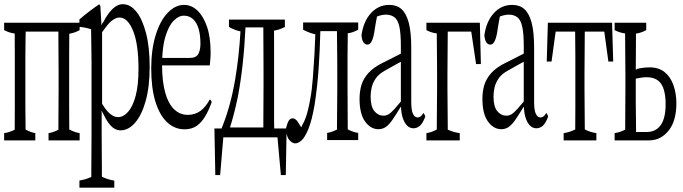

<svg xmlns="http://www.w3.org/2000/svg" viewBox="-27 -621 3250 914"><path d="M352.1 -512.7Q352.1 -490.2 352.1 -477.5Q327.1 -463.9 302.7 -460.4V-457Q302.7 -446.8 302.7 -445.8Q302.7 -394 302.2 -352.5Q302.2 -227.5 302.2 -112.3Q302.7 -61 302.7 -19.5Q302.7 -8.8 302.7 -8.3V-4.9Q327.6 8.8 352.1 12.7Q352.1 34.7 352.1 47.4H204.1Q204.1 35.2 204.1 12.7Q227.1 9.3 251 -3.4V-6.8Q251 -7.8 251 -19.5Q251 -64 251.5 -112.5Q252 -161.1 252 -199.2Q252 -227.5 252 -266.1Q252 -304.7 251.5 -352.8Q251 -400.9 251 -445.8Q251 -450.7 251 -465.8V-470.7H95.2V-465.8Q95.2 -450.7 94.7 -445.8Q93.8 -394 93.8 -352.5Q93.8 -304.2 93.8 -266.1Q93.8 -227.5 93.8 -199.2Q93.8 -150.9 93.8 -112.3Q94.2 -61 94.7 -19.5Q94.7 -8.8 94.7 -7.8V-4.4Q118.7 8.8 141.1 12.7Q141.1 34.7 141.1 47.4H-7.3Q-7.3 35.2 -7.3 12.7Q17.6 9.3 43 -3.4Q43.5 -60.1 43.5 -112.8Q43.5 -227.5 43.5 -352.5Q43.5 -404.8 43 -458V-461.4Q18.1 -464.4 -7.3 -477.5Q-7.3 -490.2 -7.3 -512.7Z M408.7 -325.7Q408.7 -359.4 407.7 -407.2Q406.7 -455.1 406.7 -478V-481.9Q378.9 -490.7 351.1 -493.2Q351.1 -514.6 351.1 -528.8Q397.5 -568.4 443.8 -599.6Q447.3 -601.1 450.7 -592.3Q453.1 -551.3 456.1 -500Q460 -512.2 464.4 -515.1Q475.6 -536.6 486.3 -551.8Q503.9 -576.7 521.5 -588.9Q539.1 -601.1 557.6 -601.1Q593.3 -601.1 621.8 -565.9Q650.4 -530.8 668 -463.9Q685.5 -397 685.5 -303Q685.5 -209 666.7 -141.1Q647.9 -73.2 616.2 -36.9Q584.5 -0.5 546.9 -0.5Q530.8 -0.5 515.4 -10Q500 -19.5 483.9 -43.9Q475.1 -57.1 466.3 -76.2Q461.9 -82.5 457 -94.7Q457 -32.2 457 22.5Q457 63.5 457.5 106.2Q458 148.9 458 176.8Q458 204.6 458 220.7Q488.3 234.4 517.1 238.8Q517.1 260.7 517.1 272.5H351.1Q351.1 260.3 351.1 238.3Q379.4 234.4 407.7 221.2Q407.7 204.6 407.7 192.4Q408.2 112.8 408.7 23.4Q408.7 -148.9 408.7 -325.7ZM478 -493.2Q469.7 -482.9 459 -467.8V-127Q473.1 -103.5 485.4 -90.3Q509.8 -63.5 535.2 -63.5Q560.5 -63.5 582.5 -88.4Q605 -113.3 618.7 -164.3Q632.3 -215.3 632.3 -292.5Q632.3 -408.7 607.4 -472.2Q581.5 -537.6 541.5 -537.6Q528.3 -537.6 512.2 -527.3Q496.1 -517.1 478 -493.2Z M849.1 -597.7Q884.8 -597.7 913.1 -570.6Q941.4 -543.5 958.5 -493.7Q975.6 -443.8 975.6 -371.6Q975.6 -351.6 974.1 -335.9Q972.7 -320.3 971.7 -309.6H744.6V-304.7Q745.1 -232.9 759.3 -180.9Q773.4 -128.9 801 -101.6Q828.6 -74.2 867.2 -74.2Q901.9 -74.2 928.2 -93.8Q952.1 -111.8 971.7 -147.5Q976.1 -146.5 981 -135.7Q967.3 -96.7 950 -67.4Q932.6 -38.1 909.2 -21.7Q885.7 -5.4 851.6 -5.4Q804.2 -5.4 768.3 -39.3Q732.4 -73.2 712.6 -137.9Q692.9 -202.6 692.9 -294.4Q692.9 -386.2 714.4 -454.8Q735.8 -523.4 771.7 -560.5Q807.6 -597.7 849.1 -597.7ZM745.6 -350.6V-345.2H876.5Q907.7 -345.2 918 -365.7Q927.2 -384.8 927.2 -412.6Q927.2 -454.6 918.2 -484.6Q909.2 -514.6 891.4 -530.5Q873.5 -546.4 848.4 -546.4Q823.2 -546.4 799.3 -522Q775.4 -497.6 759.8 -444.8Q748.5 -407.2 745.6 -350.6Z M1329.1 -527.8Q1329.1 -505.4 1329.1 -492.7Q1303.2 -479 1277.3 -475.1Q1277.3 -466.3 1277.6 -459.2Q1277.8 -452.1 1277.8 -367.7Q1277.8 -242.7 1277.8 -127.4Q1277.8 -76.2 1277.8 -34.7Q1277.8 -19.5 1278.3 -14.2V-9.3H1337.4Q1335.4 106.4 1333.5 212.4H1310.1Q1302.2 127.4 1293.9 32.7H1036.1Q1028.3 127.4 1021 212.4H998Q996.1 106.4 993.7 -9.3H1027.8Q1028.3 -5.9 1028.8 -12.2Q1070.3 -113.3 1092.3 -241.7Q1111.3 -354.5 1117.7 -471.7Q1090.3 -477.1 1063 -492.7Q1063 -505.4 1063 -527.8ZM1141.6 -490.7Q1132.8 -303.7 1105 -158.7Q1087.4 -75.2 1067.9 -14.2H1226.6V-19Q1226.6 -19 1226.6 -39.1Q1226.6 -83.5 1227.1 -132.1Q1227.5 -180.7 1227.5 -219.2V-285.6Q1227.5 -324.2 1227.1 -372.6Q1226.6 -420.9 1226.6 -465.8V-485.8V-490.7Z M1530.3 11.7Q1552.7 8.3 1577.1 -4.4Q1578.6 -196.3 1578.6 -201.2Q1578.6 -229 1578.6 -266.6Q1578.6 -305.2 1578.4 -333.5Q1578.1 -361.8 1577.1 -467.8V-472.7H1498Q1495.6 -381.3 1490.2 -300.8Q1484.4 -211.9 1470.7 -122.6Q1458 -48.8 1441.4 -7.8Q1424.8 32.7 1408.7 47.1Q1392.6 61.5 1378.2 61.5Q1363.8 61.5 1349.4 44.2Q1335 26.9 1335 -12.2Q1340.8 -35.6 1348.1 -47.4Q1355 -57.6 1366.7 -57.6Q1378.4 -57.6 1389.2 -43Q1395.5 -34.2 1406.2 -16.1Q1408.2 -14.6 1410.6 -22.9Q1421.9 -42.5 1429.2 -63.5Q1440.4 -95.2 1450.2 -150.9Q1458 -192.4 1462.4 -250.5Q1471.7 -371.1 1474.1 -457.5Q1445.8 -463.9 1416 -479.5Q1416 -492.2 1416 -514.2H1678.2Q1678.2 -492.2 1678.2 -479.5Q1653.3 -465.8 1628.4 -462.4V-459Q1628.4 -448.2 1628.4 -447.8Q1627.9 -396 1627.4 -354Q1627.4 -305.2 1627.4 -266.6Q1627.4 -229 1627.4 -201.2Q1627.9 -71.3 1628.4 -8.8V-5.4Q1653.3 8.3 1678.2 11.7Q1678.2 33.7 1678.2 45.9H1530.3Q1530.3 33.7 1530.3 11.7Z M1898.4 -40.5Q1885.7 -64 1882.8 -98.6Q1882.3 -110.8 1881.3 -113.3Q1855.5 -70.8 1840.3 -49.3Q1825.2 -27.8 1809.8 -16.8Q1794.4 -5.9 1774.4 -5.9Q1737.8 -5.9 1711.2 -42.2Q1684.6 -78.6 1684.6 -150.9Q1684.6 -185.5 1693.4 -215.6Q1702.1 -245.6 1726.6 -273.2Q1751 -300.8 1798.3 -323.7Q1798.3 -328.6 1798.8 -323.7Q1843.8 -347.2 1881.3 -365.7Q1881.3 -388.7 1881.3 -401.4Q1881.3 -460.9 1874.3 -493.7Q1867.2 -526.4 1850.8 -538.8Q1834.5 -551.3 1810.5 -551.3Q1791 -551.3 1767.6 -542.5Q1760.7 -507.3 1753.9 -462.4Q1749 -436 1740.7 -421.4Q1733.4 -408.7 1721.7 -408.7Q1710 -408.7 1702.6 -420.4Q1695.3 -432.1 1693.8 -453.1Q1703.1 -519.5 1739 -558.6Q1774.9 -597.7 1826.2 -597.7Q1861.8 -597.7 1884.3 -577.6Q1906.7 -557.6 1918.7 -513.2Q1930.7 -468.8 1930.7 -393.1Q1930.7 -270 1930.7 -137.2Q1930.7 -97.7 1938 -81.1Q1946.3 -62 1960.4 -62Q1972.2 -62 1980 -71.3Q1984.4 -76.2 1988.3 -83Q1993.2 -79.6 1997.6 -66.4Q1985.8 -34.2 1971.9 -22.2Q1958 -10.3 1941.4 -10.3Q1915 -10.3 1898.4 -40.5ZM1852.5 -104Q1863.8 -116.7 1881.3 -137.7V-327.1Q1864.7 -318.4 1848.9 -309.3Q1833 -300.3 1809.6 -287.1Q1776.9 -270 1762 -248Q1747.1 -226.1 1742.2 -204.1Q1737.3 -182.1 1737.3 -162.6Q1737.3 -113.8 1755.1 -92Q1772.9 -70.3 1798.8 -70.3Q1812 -70.3 1823.5 -77.4Q1835 -84.5 1852.5 -104Z M2257.3 -512.7Q2259.8 -409.2 2262.2 -315.9H2239.3Q2228 -388.2 2216.3 -470.7H2104.5Q2103 -287.1 2103 -266.1Q2103 -228 2103 -199.2Q2103 -158.7 2104.5 -19.5Q2104.5 -8.8 2104.5 -7.8V-3.9Q2132.8 9.3 2161.6 12.7Q2161.6 34.7 2161.6 47.4H2002.9Q2002.9 35.2 2002.9 12.7Q2027.8 9.3 2052.2 -4.4V-7.8Q2052.7 -98.6 2053.7 -199.2Q2053.7 -227.5 2053.7 -266.1Q2053.7 -304.7 2053.2 -351.3Q2052.7 -397.9 2052.2 -461.9Q2027.3 -464.8 2002.9 -477.5Q2002.9 -490.2 2002.9 -512.7Z M2483.4 -40.5Q2470.7 -64 2467.8 -98.6Q2467.3 -110.8 2466.3 -113.3Q2440.4 -70.8 2425.3 -49.3Q2410.2 -27.8 2394.8 -16.8Q2379.4 -5.9 2359.4 -5.9Q2322.8 -5.9 2296.1 -42.2Q2269.5 -78.6 2269.5 -150.9Q2269.5 -185.5 2278.3 -215.6Q2287.1 -245.6 2311.5 -273.2Q2335.9 -300.8 2383.3 -323.7Q2383.3 -328.6 2383.8 -323.7Q2428.7 -347.2 2466.3 -365.7Q2466.3 -388.7 2466.3 -401.4Q2466.3 -460.9 2459.2 -493.7Q2452.1 -526.4 2435.8 -538.8Q2419.4 -551.3 2395.5 -551.3Q2376 -551.3 2352.5 -542.5Q2345.7 -507.3 2338.9 -462.4Q2334 -436 2325.7 -421.4Q2318.4 -408.7 2306.6 -408.7Q2294.9 -408.7 2287.6 -420.4Q2280.3 -432.1 2278.8 -453.1Q2288.1 -519.5 2324 -558.6Q2359.9 -597.7 2411.1 -597.7Q2446.8 -597.7 2469.2 -577.6Q2491.7 -557.6 2503.7 -513.2Q2515.6 -468.8 2515.6 -393.1Q2515.6 -270 2515.6 -137.2Q2515.6 -97.7 2522.9 -81.1Q2531.2 -62 2545.4 -62Q2557.1 -62 2564.9 -71.3Q2569.3 -76.2 2573.2 -83Q2578.1 -79.6 2582.5 -66.4Q2570.8 -34.2 2556.9 -22.2Q2543 -10.3 2526.4 -10.3Q2500 -10.3 2483.4 -40.5ZM2437.5 -104Q2448.7 -116.7 2466.3 -137.7V-327.1Q2449.7 -318.4 2433.8 -309.3Q2418 -300.3 2394.5 -287.1Q2361.8 -270 2346.9 -248Q2332 -226.1 2327.1 -204.1Q2322.3 -182.1 2322.3 -162.6Q2322.3 -113.8 2340.1 -92Q2357.9 -70.3 2383.8 -70.3Q2397 -70.3 2408.4 -77.4Q2419.9 -84.5 2437.5 -104Z M2656.2 12.7Q2685.1 8.8 2711.4 -4.9V-8.3Q2711.4 -9.3 2711.4 -19.5Q2711.4 -61 2711.9 -112.8Q2711.9 -227.5 2711.9 -352.5Q2711.9 -402.8 2710.9 -465.8V-470.7H2618.2Q2608.4 -394.5 2598.6 -328.1H2575.7Q2578.6 -415.5 2581.1 -512.7H2886.7Q2889.6 -415.5 2892.1 -328.1H2869.1Q2859.4 -394.5 2849.6 -470.7H2756.8Q2755.4 -287.1 2755.4 -266.1Q2755.4 -228 2755.4 -199.2Q2755.4 -158.7 2756.8 -19.5Q2756.8 -8.8 2756.8 -8.3V-4.9Q2783.2 8.8 2812 12.7Q2812 34.7 2812 47.4H2656.2Q2656.2 34.7 2656.2 12.7Z M2898.9 12.7Q2923.8 9.3 2949.2 -3.9V-7.3Q2949.2 -8.8 2949.2 -19.5Q2949.2 -64 2949.7 -112.5Q2950.2 -161.1 2950.2 -199.2Q2950.2 -227.5 2950.2 -266.1Q2950.2 -306.2 2948.7 -461.9Q2923.8 -464.8 2898.9 -477.5Q2898.9 -490.2 2898.9 -512.7H3049.3Q3049.3 -490.2 3049.3 -477.5Q3024.9 -464.4 3000.5 -460.9V-457.5Q3000.5 -446.8 3000.5 -445.3Q3000 -393.1 3000 -351.1Q3000 -316.4 2999.5 -291.5Q3002.4 -287.1 3005.4 -293Q3036.1 -300.3 3065.9 -300.3Q3108.9 -300.3 3137 -277.6Q3165 -254.9 3179 -215.3Q3192.9 -175.8 3192.9 -128.4Q3192.9 -91.3 3184.8 -59.6Q3176.8 -27.8 3159.7 -4.2Q3142.6 19.5 3118.2 33.4Q3093.8 47.4 3060.1 47.4H2898.9Q2898.9 34.7 2898.9 12.7ZM3011.7 -249Q3007.3 -248 2999.5 -246.6Q2999.5 -218.3 2999.5 -199.2Q2999.5 -158.7 2999.5 -134.3Q2999.5 -112.8 3000.5 -43Q3000.5 -20 3001 2.4V7.3H3051.8Q3095.2 7.3 3118.4 -25.6Q3141.6 -58.6 3141.6 -124.3Q3141.6 -189.9 3120.4 -221.7Q3099.1 -253.4 3050.3 -253.4Q3032.2 -253.4 3011.7 -249Z"/></svg>

Font: Scarab Serif
Style: Condensed-Light
Weight: 300
Designer: John Roberts
Foundry: Scarab
Version: 1.0